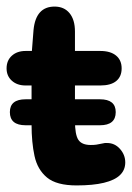

<svg xmlns="http://www.w3.org/2000/svg" viewBox="-26 -553 401 584"><path d="M70 -293V-174Q70 -120 79 -78.5Q88 -37 117 -13Q146 11 207 11Q257 11 290 3Q323 -5 339 -20.5Q355 -36 355 -59Q355 -82 339 -100Q323 -118 300 -118Q298 -118 296 -118Q294 -118 293 -118Q274 -114 267 -113Q260 -112 250 -112Q223 -112 212.5 -127.5Q202 -143 202 -186V-293H279Q311 -293 327.5 -306.5Q344 -320 344 -345Q344 -370 327 -384Q310 -398 279 -398H202V-457Q202 -493 185.5 -513Q169 -533 140 -533Q83 -533 76 -462L71 -398H52Q26 -398 10 -383.5Q-6 -369 -6 -345Q-6 -322 10 -307.5Q26 -293 52 -293ZM52 -251Q4 -251 4 -212Q4 -172 52 -172H278Q326 -172 326 -212Q326 -251 278 -251Z"/></svg>

Font: Beiruti ExtraBold
Style: Regular
Weight: 800
Designer: Arlette Boutros
Foundry: Boutros
Version: Version 1.41